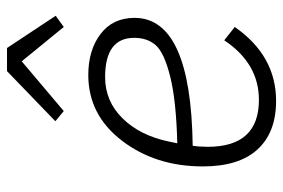

<svg xmlns="http://www.w3.org/2000/svg" viewBox="-150 -646 808 548"><g transform="rotate(-90 254.0 -372.0)"><path d="M325 -756H391L483 -617L451 -594L353 -714L211 -594L182 -618ZM240 12Q150 12 101.5 -41Q53 -94 53 -197Q53 -332 126.5 -428Q200 -524 314 -524Q385 -524 431 -489Q477 -454 477 -392Q477 -231 112 -226Q109 -207 109 -183Q109 -37 243 -37Q347 -37 413 -136L451 -106Q369 12 240 12ZM308 -476Q239 -476 190 -426Q141 -376 124 -294L119 -270Q240 -273 308.5 -290Q377 -307 398.5 -331Q420 -355 420 -393Q420 -476 308 -476Z"/></g></svg>

Font: IBM Plex Sans Light
Style: Italic
Weight: 300
Italic angle: -11.31°
Designer: Mike Abbink, Paul van der Laan, Pieter van Rosmalen
Foundry: Bold Monday
Version: Version 3.0